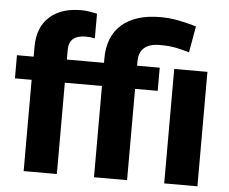

<svg xmlns="http://www.w3.org/2000/svg" viewBox="-53 -822 1054 883"><g transform="rotate(5 474.0 -380.0)"><path d="M240.7 0H87.4V-421.4H10.3V-528.3H87.4V-573.2Q87.4 -664.1 140.9 -712.2Q194.3 -760.3 285.2 -760.3Q305.7 -760.3 324.5 -757.3Q343.3 -754.4 360.4 -750.5V-636.7Q342.3 -641.1 317.9 -641.1Q240.7 -641.1 240.7 -573.2V-528.3H412.1V-547.4Q412.1 -650.9 475.1 -705.6Q538.1 -760.3 652.3 -760.3Q695.3 -760.3 735.6 -752.4Q775.9 -744.6 818.8 -731.9L797.4 -610.4Q769.5 -618.7 738.3 -625.5Q707 -632.3 661.6 -632.3Q564.9 -632.3 564.9 -547.4V-528.3H669.4V-421.4H564.9V0H412.1V-421.4H240.7ZM889.6 -528.3V0H736.3V-528.3Z"/></g></svg>

Font: Vazirmatn FD ExtraBold
Style: Regular
Weight: 800
Designer: Saber Rastikerdar
Foundry: Saber Rastikerdar
Version: Version 33.003